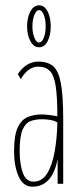

<svg xmlns="http://www.w3.org/2000/svg" viewBox="-20 -692 290 723"><path d="M102 11Q67 11 50 -28Q33 -67 33 -122Q33 -184 47.5 -213.5Q62 -243 86 -252Q110 -261 136 -261Q148 -261 165.5 -259Q183 -257 196 -254Q196 -325 190 -366Q184 -407 168.5 -424Q153 -441 124 -441Q104 -441 88 -429Q72 -417 58 -394L47 -413Q79 -460 124 -460Q161 -460 181 -442Q201 -424 209.5 -377Q218 -330 218 -243V0H197V-93Q177 11 102 11ZM54 -123Q54 -74 66 -41Q78 -8 106 -8Q139 -8 158 -39.5Q177 -71 186 -122Q195 -173 196 -231Q184 -238 168 -240.5Q152 -243 139 -243Q114 -243 95 -236Q76 -229 65 -203.5Q54 -178 54 -123ZM127 -514Q107 -514 94.5 -537Q82 -560 82 -593Q82 -626 94.5 -649Q107 -672 127 -672Q147 -672 159 -649.5Q171 -627 171 -592Q171 -560 159.5 -537Q148 -514 127 -514ZM127 -532Q138 -532 145 -550Q152 -568 152 -592Q152 -618 145 -636Q138 -654 127 -654Q117 -654 109.5 -636Q102 -618 102 -592Q102 -568 109.5 -550Q117 -532 127 -532Z"/></svg>

Font: Inconsolata UltraCondensed ExtraLight
Style: Regular
Weight: 200
Width: 1
Monospace: yes
Designer: Raph Levien, Cyreal, Brenton Simpson
Foundry: Raph Levien, Cyreal, Google
Version: Version 3.100; ttfautohint (v1.8.4.7-5d5b)